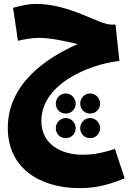

<svg xmlns="http://www.w3.org/2000/svg" viewBox="-20 -570 694 984"><path d="M386 394C442 394 510 389 619 344L569 193C487 220 441 223 403 223C293 223 192 169 192 50C192 -136 426 -238 592 -258L572 -444H550C486 -444 339 -550 164 -550C130 -550 90 -542 47 -530L72 -361C108 -370 149 -376 180 -376C235 -376 314 -360 378 -344C212 -271 20 -138 20 86C20 293 186 394 386 394ZM317 12C345 12 368 -10 368 -39C368 -67 345 -91 317 -91C288 -91 266 -67 266 -39C266 -10 288 12 317 12ZM442 12C470 12 493 -10 493 -39C493 -67 470 -91 442 -91C413 -91 391 -67 391 -39C391 -10 413 12 442 12ZM317 138C345 138 368 116 368 87C368 59 345 35 317 35C288 35 266 59 266 87C266 116 288 138 317 138ZM442 138C470 138 493 116 493 87C493 59 470 35 442 35C413 35 391 59 391 87C391 116 413 138 442 138Z"/></svg>

Font: Noto Sans Arabic ExtCond Blk
Style: Regular
Weight: 900
Width: 2
Designer: Monotype Design Team, Nadine Chahine, Nizar Qandah and Khaled Hosny
Foundry: Monotype Imaging Inc.
Version: Version 2.012